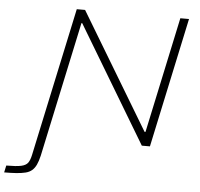

<svg xmlns="http://www.w3.org/2000/svg" viewBox="-139 -749 1056 1014"><g transform="rotate(5 389.0 -242.0)"><path d="M-80 204 -72 167Q-19 167 6.5 161.5Q32 156 42.5 141.5Q53 127 59 98L227 -688H271L640 -74H645L776 -688H822L675 0H632L262 -617H258L105 99Q98 129 89 148Q80 167 66.5 178.5Q53 190 32.5 195Q12 200 -15.5 202Q-43 204 -80 204Z"/></g></svg>

Font: Saira Expanded ExtraLight
Style: Italic
Weight: 250
Width: 7
Italic angle: -12°
Designer: Hector Gatti with collaboration of the Omnibus-Type team
Foundry: Omnibus-Type
Version: Version 1.101